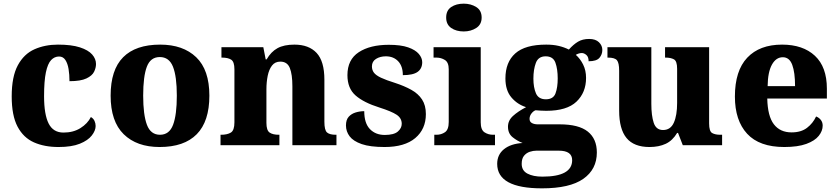

<svg xmlns="http://www.w3.org/2000/svg" viewBox="-20 -794 4581 1050"><path d="M300 10Q223 10 165.5 -15.5Q108 -41 76 -101.5Q44 -162 44 -267Q44 -375 77.5 -437Q111 -499 168.5 -524.5Q226 -550 297 -550Q371 -550 417 -535Q463 -520 484 -496Q505 -472 505 -444Q505 -423 494.5 -401.5Q484 -380 452.5 -365Q421 -350 360 -350Q360 -386 355 -416.5Q350 -447 337.5 -466Q325 -485 303 -485Q278 -485 259.5 -465.5Q241 -446 231 -398.5Q221 -351 221 -268Q221 -168 246 -118.5Q271 -69 327 -69Q381 -69 420 -93.5Q459 -118 477 -154Q491 -146 497 -132.5Q503 -119 503 -105Q503 -80 482 -53Q461 -26 416.5 -8Q372 10 300 10Z M853 10Q728 10 656.5 -60Q585 -130 585 -271Q585 -412 653.5 -481Q722 -550 856 -550Q981 -550 1053 -481Q1125 -412 1125 -271Q1125 -130 1056 -60Q987 10 853 10ZM855 -57Q906 -57 926.5 -111.5Q947 -166 947 -271Q947 -376 926 -429Q905 -482 854 -482Q803 -482 783 -429Q763 -376 763 -271Q763 -166 783.5 -111.5Q804 -57 855 -57Z M1186 0V-57H1189Q1223 -57 1242.5 -69Q1262 -81 1262 -125V-415Q1262 -456 1244.5 -467.5Q1227 -479 1194 -479H1191V-536H1420L1433 -469H1438Q1462 -511 1497.5 -530.5Q1533 -550 1590 -550Q1669 -550 1711.5 -504.5Q1754 -459 1754 -358V-128Q1754 -82 1768.5 -69.5Q1783 -57 1816 -57H1820V0H1579V-322Q1579 -387 1565 -422Q1551 -457 1513 -457Q1484 -457 1467.5 -435.5Q1451 -414 1444 -379.5Q1437 -345 1437 -305V-122Q1437 -81 1454.5 -69Q1472 -57 1505 -57H1508V0Z M2083 10Q2004 10 1958 -6Q1912 -22 1892 -48.5Q1872 -75 1872 -108Q1872 -139 1887 -155.5Q1902 -172 1925 -179Q1948 -186 1972 -186Q1972 -120 2003 -88Q2034 -56 2084 -56Q2134 -56 2155.5 -74.5Q2177 -93 2177 -117Q2177 -148 2149 -166.5Q2121 -185 2055 -206Q1969 -233 1924.5 -272Q1880 -311 1880 -383Q1880 -468 1942 -508.5Q2004 -549 2106 -549Q2172 -549 2212 -535Q2252 -521 2270.5 -499Q2289 -477 2289 -454Q2289 -419 2264 -401Q2239 -383 2183 -383Q2183 -432 2157.5 -459Q2132 -486 2090 -486Q2059 -486 2036.5 -472Q2014 -458 2014 -431Q2014 -411 2025 -396.5Q2036 -382 2063.5 -369Q2091 -356 2142 -340Q2191 -324 2229 -303Q2267 -282 2288 -250Q2309 -218 2309 -170Q2309 -88 2251 -39Q2193 10 2083 10Z M2516 -622Q2475 -622 2447.5 -641Q2420 -660 2420 -698Q2420 -737 2447.5 -755.5Q2475 -774 2516 -774Q2555 -774 2584.5 -755.5Q2614 -737 2614 -698Q2614 -660 2584.5 -641Q2555 -622 2516 -622ZM2355 0V-57H2367Q2393 -57 2413.5 -71Q2434 -85 2434 -127V-415Q2434 -453 2413 -466Q2392 -479 2367 -479H2351V-536H2609V-125Q2609 -84 2629.5 -70.5Q2650 -57 2676 -57H2687V0Z M2944 236Q2699 236 2699 102Q2699 52 2736 22Q2773 -8 2838 -12Q2809 -23 2783.5 -43.5Q2758 -64 2758 -101Q2758 -135 2785.5 -160Q2813 -185 2857 -208Q2809 -223 2776.5 -261.5Q2744 -300 2744 -365Q2744 -454 2798 -502Q2852 -550 2967 -550Q3005 -550 3035 -543Q3065 -536 3091 -523Q3116 -551 3141 -566Q3166 -581 3202 -581Q3237 -581 3255.5 -563Q3274 -545 3274 -521Q3274 -496 3258 -477.5Q3242 -459 3199 -459Q3199 -483 3186.5 -493.5Q3174 -504 3162 -504Q3153 -504 3144 -501Q3135 -498 3129 -494Q3153 -473 3169 -441Q3185 -409 3185 -368Q3185 -288 3132.5 -238Q3080 -188 2967 -188Q2956 -188 2937 -189Q2918 -190 2909 -191Q2897 -187 2886.5 -173.5Q2876 -160 2876 -144Q2876 -128 2889 -121Q2902 -114 2921 -114H3041Q3145 -114 3194.5 -74.5Q3244 -35 3244 40Q3244 132 3170 184Q3096 236 2944 236ZM2965 -251Q3006 -251 3018 -283.5Q3030 -316 3030 -365Q3030 -416 3017.5 -451Q3005 -486 2964 -486Q2924 -486 2910.5 -450Q2897 -414 2897 -364Q2897 -316 2911 -283.5Q2925 -251 2965 -251ZM2946 172Q3109 172 3109 82Q3109 30 3036 30H2913Q2896 30 2877.5 36Q2859 42 2846 57.5Q2833 73 2833 102Q2833 139 2864.5 155.5Q2896 172 2946 172Z M3532 10Q3447 10 3406.5 -39Q3366 -88 3366 -189V-407Q3366 -450 3354 -464.5Q3342 -479 3305 -479H3302V-536H3542V-226Q3542 -162 3555 -122.5Q3568 -83 3606 -83Q3647 -83 3665 -123Q3683 -163 3683 -231V-418Q3683 -460 3665.5 -469.5Q3648 -479 3621 -479H3617V-536H3858V-119Q3858 -76 3874.5 -66.5Q3891 -57 3919 -57H3929V0H3714L3688 -67H3683Q3658 -25 3620.5 -7.5Q3583 10 3532 10Z M4269 10Q4133 10 4066 -62.5Q3999 -135 3999 -266Q3999 -407 4066.5 -478.5Q4134 -550 4257 -550Q4371 -550 4436.5 -489Q4502 -428 4502 -309V-255H4176Q4178 -159 4212 -114.5Q4246 -70 4309 -70Q4361 -70 4393.5 -95Q4426 -120 4443 -157Q4459 -151 4469 -138Q4479 -125 4479 -107Q4479 -78 4457.5 -51Q4436 -24 4389.5 -7Q4343 10 4269 10ZM4328 -323Q4328 -398 4312.5 -439.5Q4297 -481 4261 -481Q4224 -481 4201.5 -440.5Q4179 -400 4178 -323Z"/></svg>

Font: Noto Serif Tamil ExtraBold
Style: Italic
Weight: 800
Italic angle: -12°
Designer: Indian Type Foundry, Tom Grace, and the Monotype Design Team
Foundry: Monotype Imaging Inc.
Version: Version 2.003; ttfautohint (v1.8.4.7-5d5b)